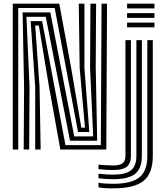

<svg xmlns="http://www.w3.org/2000/svg" viewBox="-20 -820 914 1053"><path d="M50 0V-800H305L370.2 -447.8L426 -120H446L417 -447L412 -800H443V-447L470 -96H408L280 -776H80V0ZM110 0 112 -343.2 104 -752H256L387 -72H491L474 -447L476 -800H507L505 -447L513 -48H364L231 -728H125L142 -343.2L140 0ZM173 0V-343.2L148 -704H211L339 -24H533L537 -800H567L563 0H311L248.5 -346.2L193 -680H173L197 -343.2L203 0ZM677 -774V-800H827V-774ZM677 -722V-748H827V-722ZM677 -670V-696H827V-670ZM601 213Q570.5 213 552.1 211.6Q533.8 210.2 520 207.2V182.2Q552.8 188 601 188Q701.2 188 744.6 152.5Q788 117 788 35V-600H818V35Q818 130.5 767.6 171.8Q717.2 213 601 213ZM601 162.8Q557.5 162.8 520 157.5V132.8Q563.2 137.8 601 137.8Q669 137.8 698.5 113.9Q728 90 728 35V-600H758V35Q758 103.5 721.6 133.1Q685.2 162.8 601 162.8ZM601 112.5Q584 112.5 564.6 111.4Q545.2 110.2 520 107.8V83Q544 85 563.8 86.2Q583.5 87.5 601 87.5Q636.8 87.5 652.4 75.2Q668 63 668 35V-600H698V35Q698 76.5 675.5 94.5Q653 112.5 601 112.5Z"/></svg>

Font: Big Shoulders Inline Text Black
Style: Regular
Weight: 900
Designer: Patric King
Foundry: XO Type Co
Version: Version 1.000